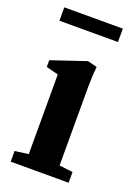

<svg xmlns="http://www.w3.org/2000/svg" viewBox="-125 -687 536 742"><g transform="rotate(20 143.0 -315.5)"><path d="M7.3 -576.2V-631.3H248V-576.2ZM16.6 0V-43.9L72.3 -51.3V-378.9L22.5 -391.6V-419.4L164.6 -467.3L203.6 -457.5Q199.2 -418 199.2 -369.1V-50.8L254.9 -43.9V0Z"/></g></svg>

Font: Elstob 6pt
Style: Bold
Weight: 700
Designer: Peter S. Baker
Version: Version 1.015